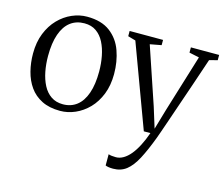

<svg xmlns="http://www.w3.org/2000/svg" viewBox="-110 -696 1280 1096"><g transform="rotate(15 530.0 -148.0)"><path d="M31 -266Q31 -333 52 -385.5Q73 -438 108.2 -474.2Q143.5 -510.5 187.2 -529.5Q231 -548.5 276 -548.5Q361 -548.5 412.2 -509.8Q463.5 -471 486 -407.8Q508.5 -344.5 508.5 -271.5Q508.5 -205 487.8 -152.2Q467 -99.5 431.8 -63.2Q396.5 -27 353 -8Q309.5 11 264 11Q200.5 11 155.8 -11.5Q111 -34 83.8 -72.8Q56.5 -111.5 43.8 -161.5Q31 -211.5 31 -266ZM270 -29.5Q317.5 -29.5 351.8 -56Q386 -82.5 404.2 -134.8Q422.5 -187 422.5 -263.5Q422.5 -310.5 414 -354.2Q405.5 -398 387.8 -432.8Q370 -467.5 341.2 -487.8Q312.5 -508 271 -508Q223 -508 188.5 -481.8Q154 -455.5 135.8 -403.5Q117.5 -351.5 117.5 -274.5Q117.5 -226.5 126 -182.8Q134.5 -139 152.5 -104.2Q170.5 -69.5 199.8 -49.5Q229 -29.5 270 -29.5ZM642 251.5Q627 251.5 615 249.5Q603 247.5 597 244.5V178Q603 181 615.8 182.5Q628.5 184 641 184Q663 184 684.5 171.5Q706 159 725.8 135.2Q745.5 111.5 763.2 77.2Q781 43 796 0H757L576 -488.5L530.5 -501.5V-532.5H728V-501.5L661 -489L775 -151.5L812.5 -30.5L848 -152L951.5 -489L892.5 -501.5V-532.5H1059.5V-501.5L1011.5 -489Q982.5 -402 957.5 -329.2Q932.5 -256.5 912.5 -198Q892.5 -139.5 877.5 -95.8Q862.5 -52 852.5 -23.5Q842.5 5 838 17Q808 96.5 780.5 148.5Q753 200.5 720.5 226Q688 251.5 642 251.5Z"/></g></svg>

Font: Merriweather 72pt Light
Style: Regular
Weight: 300
Version: Version 2.100